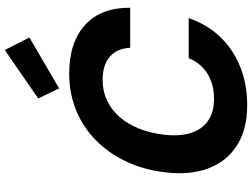

<svg xmlns="http://www.w3.org/2000/svg" viewBox="-142 -872 1026 781"><g transform="rotate(-90 370.5 -481.0)"><path d="M334 12Q234 12 168.5 -30.5Q103 -73 75.5 -149Q48 -225 61 -325Q71 -409 104.5 -480Q138 -551 190.5 -603Q243 -655 312 -683.5Q381 -712 462 -712Q590 -712 660.5 -647Q731 -582 730 -464H567Q565 -517 531 -546.5Q497 -576 436 -576Q391 -576 353.5 -558.5Q316 -541 287 -508.5Q258 -476 239.5 -430.5Q221 -385 214 -330Q206 -266 220 -219.5Q234 -173 269 -148Q304 -123 358 -123Q419 -123 461.5 -149.5Q504 -176 525 -226H688Q662 -151 611.5 -98Q561 -45 490 -16.5Q419 12 334 12ZM402 -753 361 -838 558 -974 609 -874Z"/></g></svg>

Font: DM Sans 11pt Black
Style: Italic
Weight: 900
Italic angle: -10°
Version: Version 4.004;gftools[0.9.30]